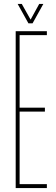

<svg xmlns="http://www.w3.org/2000/svg" viewBox="-20 -959 284 979"><path d="M60 0V-800H219V-780H80V-410H209V-390H80V-20H219V0ZM125 -840 70 -939H91L136 -859L180 -939H201L146 -840Z"/></svg>

Font: Big Shoulders Display Thin Thin
Style: Regular
Weight: 250
Version: Version 2.002